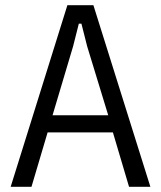

<svg xmlns="http://www.w3.org/2000/svg" viewBox="-20 -718 619 738"><path d="M558 0H476L414 -209H163L101 0H21L239 -698H339ZM396 -275 315 -540 293 -627H283L261 -540L182 -275Z"/></svg>

Font: IBM Plex Sans Condensed
Style: Regular
Weight: 400
Width: 3
Designer: Mike Abbink, Paul van der Laan, Pieter van Rosmalen
Foundry: Bold Monday
Version: Version 3.201